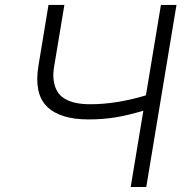

<svg xmlns="http://www.w3.org/2000/svg" viewBox="-20 -747 749 767"><path d="M173.7 -727.3H237.2L197.1 -486.2Q190.7 -451.7 194.4 -425.8Q198.2 -399.9 209 -381.7Q219.8 -363.6 239.2 -352.3Q258.5 -340.9 283.4 -335.8Q308.2 -330.6 340.6 -330.6Q445.7 -330.6 562.9 -366.1L622.9 -727.3H685L564.3 0H502.1L552.6 -304.7Q491.8 -286.6 441.6 -278.2Q391.3 -269.9 332.7 -269.9Q218 -270.2 166.5 -322.4Q115.1 -374.6 133.9 -486.2Z"/></svg>

Font: Karasuma Gothic
Style: Light Italic
Weight: 300
Italic angle: 9.39998°
Designer: Rasmus Andersson / Ryoko Nishizuka
Foundry: rsms
Version: Version 1.00